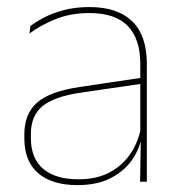

<svg xmlns="http://www.w3.org/2000/svg" viewBox="-20 -515 509 544"><path d="M377 0 379 -128 377.5 -131.5V-292V-334.5Q377.5 -404.5 342.2 -441.2Q307 -478 233.5 -478Q179 -478 136 -460.2Q93 -442.5 63.5 -420L66 -441Q81.5 -453 105.2 -465.5Q129 -478 161.2 -486.5Q193.5 -495 233.5 -495Q275 -495 305.5 -484.2Q336 -473.5 356.2 -453Q376.5 -432.5 386.2 -402.8Q396 -373 396 -335V0ZM200 9.5Q127.5 9.5 88.2 -24.2Q49 -58 49 -123V-134.5Q49 -192.5 85 -224.2Q121 -256 205.5 -268.5L386.5 -295.5L387 -278.5L209 -252.5Q134 -241.5 100.8 -214.5Q67.5 -187.5 67.5 -135.5V-124Q67.5 -66.5 102.2 -36.8Q137 -7 202.5 -7Q254.5 -7 291.8 -27.2Q329 -47.5 351.5 -82.2Q374 -117 380.5 -160.5L390 -142H384Q380 -102.5 358 -67.8Q336 -33 296.5 -11.8Q257 9.5 200 9.5Z"/></svg>

Font: Anek Bangla Medium Thin
Style: Regular
Weight: 250
Version: Version 1.003